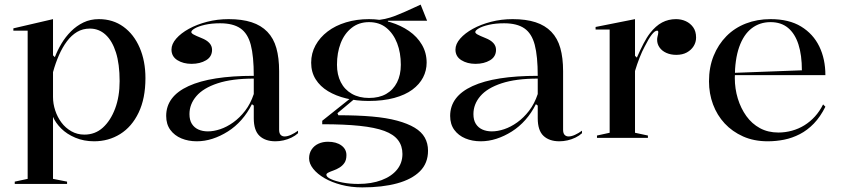

<svg xmlns="http://www.w3.org/2000/svg" viewBox="-20 -598 3654 833"><path d="M44 200V190L100 178V-465H38V-475L210 -515V-358L218 -350Q229 -379 246.5 -408.5Q264 -438 288 -462Q312 -486 342 -500.5Q372 -515 409 -515Q470 -515 515.5 -482Q561 -449 586 -391Q611 -333 611 -259Q611 -171 581.5 -109.5Q552 -48 501.5 -16.5Q451 15 388 15Q344 15 307 -0.5Q270 -16 245.5 -40.5Q221 -65 210 -91V178L271 190V200ZM346 -14Q393 -14 426.5 -44.5Q460 -75 479.5 -127Q499 -179 499 -246Q499 -320 483 -370.5Q467 -421 438 -447.5Q409 -474 370 -474Q339 -474 314.5 -459.5Q290 -445 270.5 -419Q251 -393 236 -359Q221 -325 210 -285V-177Q210 -148 219.5 -119Q229 -90 246.5 -66.5Q264 -43 289.5 -28.5Q315 -14 346 -14Z M972 -515Q1030 -515 1071.5 -501.5Q1113 -488 1140 -460Q1167 -432 1179 -389.5Q1191 -347 1191 -289V-35Q1191 -20 1197.5 -13Q1204 -6 1215 -6Q1227 -6 1242.5 -13Q1258 -20 1273 -31V-20Q1261 -9 1244.5 -1Q1228 7 1210 11Q1192 15 1175 15Q1131 15 1106 -8.5Q1081 -32 1081 -85Q1081 -105 1081 -114.5Q1081 -124 1081 -129Q1081 -134 1081 -140L1073 -146Q1054 -108 1027.5 -78Q1001 -48 968.5 -27.5Q936 -7 902 4Q868 15 834 15Q797 15 767 2.5Q737 -10 719 -34.5Q701 -59 701 -95Q701 -180 798 -224.5Q895 -269 1081 -269Q1081 -354 1068 -403.5Q1055 -453 1023 -475Q991 -497 935 -497Q898 -497 869.5 -490.5Q841 -484 825.5 -475Q810 -466 810 -459Q810 -454 819.5 -448.5Q829 -443 854 -433Q900 -415 900 -382Q900 -352 874 -336.5Q848 -321 811 -321Q775 -321 749.5 -337Q724 -353 724 -383Q724 -407 744.5 -430.5Q765 -454 799.5 -473Q834 -492 878.5 -503.5Q923 -515 972 -515ZM1081 -257Q986 -257 924 -236.5Q862 -216 832 -181Q802 -146 802 -103Q802 -77 812.5 -60.5Q823 -44 841 -36Q859 -28 882 -28Q907 -28 935.5 -37.5Q964 -47 992 -67Q1020 -87 1043.5 -117.5Q1067 -148 1081 -190Z M1552 215Q1503 215 1461 204Q1419 193 1388 175Q1357 157 1339 134.5Q1321 112 1321 89Q1321 67 1332 50.5Q1343 34 1361.5 25.5Q1380 17 1403 17Q1439 17 1461 33Q1483 49 1483 75Q1483 96 1474.5 108.5Q1466 121 1453 129Q1440 137 1427 141.5Q1414 146 1405 150.5Q1396 155 1396 160Q1396 170 1415.5 179Q1435 188 1466.5 194Q1498 200 1534 200Q1592 200 1635.5 183.5Q1679 167 1702.5 138Q1726 109 1726 70Q1726 35 1707 10Q1688 -15 1647.5 -30Q1607 -45 1540.5 -52Q1474 -59 1378 -59V-74L1506 -176L1517 -168L1444 -107L1448 -98Q1530 -98 1593.5 -92.5Q1657 -87 1703 -74.5Q1749 -62 1779 -44Q1809 -26 1823 -1Q1837 24 1837 56Q1837 110 1802 145Q1767 180 1703 197.5Q1639 215 1552 215ZM1579 -160Q1527 -160 1482 -171Q1437 -182 1403 -202.5Q1369 -223 1349.5 -254Q1330 -285 1330 -326Q1330 -367 1349 -401.5Q1368 -436 1401.5 -461.5Q1435 -487 1481 -501Q1527 -515 1581 -515Q1630 -515 1674.5 -501.5Q1719 -488 1754.5 -463.5Q1790 -439 1810.5 -404Q1831 -369 1831 -326Q1831 -292 1815.5 -262Q1800 -232 1769 -209Q1738 -186 1690 -173Q1642 -160 1579 -160ZM1581 -173Q1625 -173 1655.5 -190.5Q1686 -208 1702.5 -240.5Q1719 -273 1719 -317Q1719 -369 1703 -410.5Q1687 -452 1656.5 -477Q1626 -502 1581 -502Q1537 -502 1505.5 -477Q1474 -452 1458 -410.5Q1442 -369 1442 -317Q1442 -274 1458.5 -241.5Q1475 -209 1506.5 -191Q1538 -173 1581 -173ZM1663 -492 1606 -511Q1628 -511 1650.5 -516Q1673 -521 1695 -529.5Q1717 -538 1737 -547Q1757 -556 1774.5 -564Q1792 -572 1805 -578L1833 -508H1663Z M2204 -515Q2262 -515 2303.5 -501.5Q2345 -488 2372 -460Q2399 -432 2411 -389.5Q2423 -347 2423 -289V-35Q2423 -20 2429.5 -13Q2436 -6 2447 -6Q2459 -6 2474.5 -13Q2490 -20 2505 -31V-20Q2493 -9 2476.5 -1Q2460 7 2442 11Q2424 15 2407 15Q2363 15 2338 -8.5Q2313 -32 2313 -85Q2313 -105 2313 -114.5Q2313 -124 2313 -129Q2313 -134 2313 -140L2305 -146Q2286 -108 2259.5 -78Q2233 -48 2200.5 -27.5Q2168 -7 2134 4Q2100 15 2066 15Q2029 15 1999 2.5Q1969 -10 1951 -34.5Q1933 -59 1933 -95Q1933 -180 2030 -224.5Q2127 -269 2313 -269Q2313 -354 2300 -403.5Q2287 -453 2255 -475Q2223 -497 2167 -497Q2130 -497 2101.5 -490.5Q2073 -484 2057.5 -475Q2042 -466 2042 -459Q2042 -454 2051.5 -448.5Q2061 -443 2086 -433Q2132 -415 2132 -382Q2132 -352 2106 -336.5Q2080 -321 2043 -321Q2007 -321 1981.5 -337Q1956 -353 1956 -383Q1956 -407 1976.5 -430.5Q1997 -454 2031.5 -473Q2066 -492 2110.5 -503.5Q2155 -515 2204 -515ZM2313 -257Q2218 -257 2156 -236.5Q2094 -216 2064 -181Q2034 -146 2034 -103Q2034 -77 2044.5 -60.5Q2055 -44 2073 -36Q2091 -28 2114 -28Q2139 -28 2167.5 -37.5Q2196 -47 2224 -67Q2252 -87 2275.5 -117.5Q2299 -148 2313 -190Z M2570 0V-10L2625 -22V-470H2564V-481L2735 -515V-356L2743 -348Q2758 -382 2772 -409Q2786 -436 2800 -454Q2825 -486 2852.5 -500.5Q2880 -515 2913 -515Q2936 -515 2955.5 -506Q2975 -497 2987.5 -479.5Q3000 -462 3000 -435Q3000 -415 2989.5 -398Q2979 -381 2960 -370.5Q2941 -360 2914 -360Q2890 -360 2871 -368.5Q2852 -377 2841.5 -392Q2831 -407 2831 -425Q2831 -433 2832.5 -438.5Q2834 -444 2835 -449.5Q2836 -455 2836 -458Q2836 -465 2831 -465Q2821 -465 2807.5 -447.5Q2794 -430 2777 -396Q2766 -376 2755 -348Q2744 -320 2735 -290V-22L2791 -10V0Z M3323 -515Q3403 -515 3455.5 -483Q3508 -451 3534.5 -396.5Q3561 -342 3561 -272H3166V-282L3459 -293Q3459 -359 3444 -405.5Q3429 -452 3399 -477Q3369 -502 3323 -502Q3276 -502 3241 -475Q3206 -448 3187 -394Q3168 -340 3168 -260Q3168 -213 3181 -170.5Q3194 -128 3218 -94.5Q3242 -61 3277 -42Q3312 -23 3357 -23Q3387 -23 3416 -31Q3445 -39 3470 -54.5Q3495 -70 3515.5 -92.5Q3536 -115 3551 -145L3561 -135Q3539 -91 3511 -62Q3483 -33 3450 -16Q3417 1 3382 8Q3347 15 3311 15Q3251 15 3204 -6Q3157 -27 3124 -62.5Q3091 -98 3073.5 -145Q3056 -192 3056 -245Q3056 -306 3076 -355.5Q3096 -405 3131.5 -441Q3167 -477 3216 -496Q3265 -515 3323 -515Z"/></svg>

Font: Kalnia
Style: Regular
Weight: 400
Designer: Frida Medrano
Foundry: Frida Medrano
Version: Version 1.105